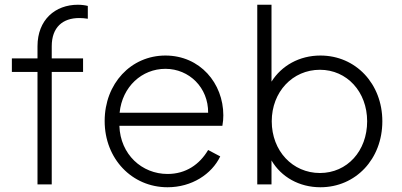

<svg xmlns="http://www.w3.org/2000/svg" viewBox="-20 -777 1692 809"><path d="M138 0H198V-474H330V-531H198V-582C198 -662 244 -701 314 -701C323 -701 340 -700 350 -698V-752C339 -755 323 -757 308 -757C213 -757 138 -694 138 -582V-531H30V-474H138Z M686 12C788 12 872 -43 908 -118L857 -145C821 -84 763 -44 686 -44C578 -44 487 -126 483 -247H917C920 -263 921 -278 921 -291C921 -426 823 -543 677 -543C532 -543 421 -425 421 -267C421 -108 536 12 686 12ZM484 -302C495 -412 578 -487 677 -487C777 -487 858 -408 857 -302Z M1330 12C1479 12 1591 -107 1591 -266C1591 -424 1479 -543 1330 -543C1241 -543 1166 -500 1124 -433V-757H1064V0H1124V-101C1165 -31 1241 12 1330 12ZM1125 -266C1125 -390 1213 -483 1328 -483C1442 -483 1527 -390 1527 -266C1527 -141 1443 -48 1328 -48C1213 -48 1125 -141 1125 -266Z"/></svg>

Font: Mluvka Light
Style: Regular
Weight: 300
Designer: Modified by Jiří Krblich, Original typeface by Gumpita Rahayu
Foundry: Gumpita Rahayu & Jiří Krblich
Version: Version 2.000;Glyphs 3.1.1 (3134)